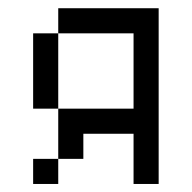

<svg xmlns="http://www.w3.org/2000/svg" viewBox="-20 -458 478 478"><path d="M375 -437.5V0H312.5V-125H187.5V-62.5H125V-187.5H312.5V-375H125V-437.5ZM125 -187.5H62.5V-375H125ZM62.5 0V-62.5H125V0Z"/></svg>

Font: Sudo
Style: Bold
Weight: 700
Monospace: yes
Designer: Jens Kutilek
Foundry: Jens Kutilek
Version: Version 0.040